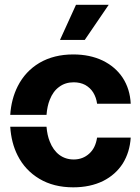

<svg xmlns="http://www.w3.org/2000/svg" viewBox="-20 -783 595 814"><path d="M290.5 11.2Q207.5 11.2 147 -24.9Q86.4 -61 54.7 -124Q27.8 -176.8 23.4 -245.6H177.2Q180.2 -209.5 190.9 -183.1Q205.1 -146.5 231.4 -126.5Q257.8 -106.9 292.5 -106.9Q331.1 -106.9 358.4 -131.8Q384.8 -155.3 391.6 -199.7H534.2Q530.3 -137.7 500.5 -89.8Q469.7 -42 417 -15.6Q362.3 11.2 290.5 11.2ZM23.4 -295.9Q27.8 -363.3 55.2 -417.5Q87.4 -481 147.5 -516.6Q208.5 -552.2 290.5 -552.2Q360.8 -552.2 415 -526.4Q469.2 -500 500 -453.6Q531.2 -405.8 534.2 -343.3H391.6Q388.2 -369.6 375 -391.1Q362.8 -410.6 341.3 -422.9Q319.8 -434.1 292.5 -434.1Q256.8 -434.1 231.4 -415Q205.1 -396.5 190.9 -359.9Q180.2 -333.5 177.2 -295.9ZM234.4 -613.8 302.2 -762.7H440.9L339.4 -613.8Z"/></svg>

Font: Inter Tight Stencil
Style: Bold
Weight: 700
Designer: Rasmus Andersson
Foundry: rsms
Version: Version 3.004;Glyphs 3.1.2 (3151)